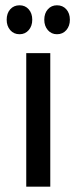

<svg xmlns="http://www.w3.org/2000/svg" viewBox="-20 -699 287 719"><path d="M78.3 0V-500H168.3V0ZM193.3 -570.8Q172.5 -570.8 159.2 -586.2Q145.8 -601.7 145.8 -625Q145.8 -649.2 159.2 -664.2Q172.5 -679.2 193.3 -679.2Q215 -679.2 228.3 -664.2Q241.7 -649.2 241.7 -625Q241.7 -601.7 228.3 -586.2Q215 -570.8 193.3 -570.8ZM53.3 -570.8Q31.7 -570.8 18.3 -586.2Q5 -601.7 5 -625Q5 -649.2 18.3 -664.2Q31.7 -679.2 53.3 -679.2Q74.2 -679.2 87.5 -664.2Q100.8 -649.2 100.8 -625Q100.8 -601.7 87.5 -586.2Q74.2 -570.8 53.3 -570.8Z"/></svg>

Font: Funnel Sans Light
Style: Regular
Weight: 400
Version: Version 1.000